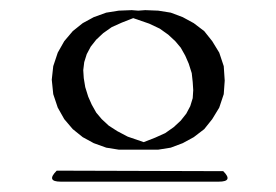

<svg xmlns="http://www.w3.org/2000/svg" viewBox="-20 -762 540 375"><path d="M416 -427.7Q436.5 -407.2 407.2 -407.2H98.6Q69.3 -407.2 90.8 -428.7ZM289.1 -741.2 313.5 -737.3 336.9 -728.5 358.4 -716.8 378.9 -701.2 394.5 -681.6 408.2 -659.2 417 -632.8 418.9 -604.5 417 -578.1 408.2 -551.8 394.5 -529.3 378.9 -509.8 358.4 -494.1 336.9 -482.4 313.5 -473.6 289.1 -469.7H263.7H250H237.3H211.9L187.5 -473.6L163.1 -482.4L141.6 -494.1L122.1 -509.8L105.5 -529.3L92.8 -551.8L84 -578.1L81.1 -606.4L84 -632.8L92.8 -659.2L105.5 -681.6L122.1 -701.2L141.6 -716.8L163.1 -728.5L187.5 -737.3L211.9 -741.2L237.3 -742.2L250 -741.2L263.7 -742.2ZM240.2 -726.6 217.8 -717.8 198.2 -709 181.6 -697.3 168 -684.6 157.2 -670.9 149.4 -656.2 144.5 -640.6 142.6 -625 143.6 -609.4 146.5 -591.8 152.3 -573.2 159.2 -557.6 168 -542 178.7 -529.3 192.4 -516.6 209 -505.9 229.5 -495.1 260.7 -484.4 283.2 -493.2 302.7 -502 319.3 -513.7 333 -526.4 343.8 -540 351.6 -554.7 356.4 -570.3 357.4 -585.9 356.4 -601.6 354.5 -619.1 348.6 -637.7 341.8 -653.3 333 -668.9 322.3 -681.6 308.6 -694.3 292 -706.1 271.5 -715.8Z"/></svg>

Font: B2 Hana
Style: Regular
Weight: 500
Version: 2020-08-05; (max)